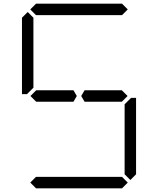

<svg xmlns="http://www.w3.org/2000/svg" viewBox="-20 -1020 856 1040"><path d="M378 -531 396 -500 378 -469H377H356H355H245H181H176L145 -500L176 -531H181H228H355H356H377ZM99 -924 130 -955 161 -924V-918V-875V-545L126 -510H99ZM144 -969 175 -1000H641L672 -969L641 -938H620H439H377H196H175ZM658 -513 671 -500 640 -469H638H635H461H459H439H438L420 -500L438 -531H461H584H640ZM672 -31 641 0H175L144 -31L175 -62H196H377H439H620H641ZM717 -76 686 -45 655 -76V-83V-125V-455L690 -490H717Z"/></svg>

Font: DSEG14 Classic
Style: Light
Weight: 300
Designer: Keshikan(Twitter:@keshinomi_88pro)
Version: Version 0.46